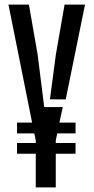

<svg xmlns="http://www.w3.org/2000/svg" viewBox="-20 -820 410 840"><path d="M136.5 0V-147.5H54.5V-194.5H136.5V-205.5L130 -236.5H54.5V-283.5H120.5L17 -800H106.5L144.5 -582L173.5 -351.5H254.5L240 -283.5H310.5V-236.5H230.5L224 -205.5V-194.5H310.5V-147.5H224V0ZM198.5 -385.5 224.5 -582 262.5 -800H352L267.5 -385Z"/></svg>

Font: Big Shoulders Stencil Display SemiBold
Style: Regular
Weight: 600
Designer: Patric King
Foundry: XO Type Co
Version: Version 1.000